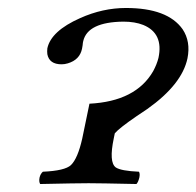

<svg xmlns="http://www.w3.org/2000/svg" viewBox="-20 -459 492 481"><path d="M265.1 -112.8Q252.4 -52.7 270 -39.6Q283.2 -30.8 328.1 -28.8Q331.1 -23.9 329.1 -14.2Q326.2 -2.4 321.8 2Q229.5 0 202.1 0Q171.4 0 80.6 2Q77.1 -3.9 79.1 -14.2Q81.5 -23.9 87.4 -28.8Q142.6 -31.2 157.7 -45.4Q174.8 -62 186 -111.8L204.1 -199.2Q320.3 -205.1 363.8 -280.8Q373 -297.9 377 -314Q390.1 -375.5 338.9 -396.5Q317.9 -404.8 289.1 -404.8Q199.7 -403.8 188.5 -356Q187.5 -352.5 187 -345.7Q186 -339.4 185.5 -336.9Q179.7 -309.1 149.9 -300.3Q142.1 -297.9 134.3 -297.9Q103.5 -297.9 98.6 -323.2Q97.7 -330.6 98.6 -337.9Q107.9 -381.3 180.7 -413.6Q237.3 -439 295.4 -439Q399.9 -439 437.5 -385.7Q458 -355 449.7 -313Q436 -247.6 349.1 -186Q339.8 -179.7 322.3 -168Q278.8 -138.2 267.6 -125Z"/></svg>

Font: Linux Libertine Slanted O
Style: Bold Slanted
Weight: 700
Designer: Philipp H. Poll
Foundry: Philipp H. Poll
Version: Version 5.0.0